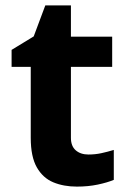

<svg xmlns="http://www.w3.org/2000/svg" viewBox="-20 -682 474 712"><path d="M308 -109Q333 -109 356 -114Q379 -119 402 -126V-15Q378 -5 342.5 2.5Q307 10 265 10Q216 10 177.5 -6Q139 -22 116.5 -61.5Q94 -101 94 -171V-434H23V-497L105 -547L148 -662H243V-546H396V-434H243V-171Q243 -140 261 -124.5Q279 -109 308 -109Z"/></svg>

Font: Noto Sans Armenian
Style: Bold
Weight: 700
Version: Version 2.007